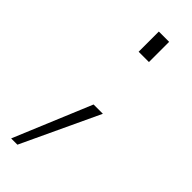

<svg xmlns="http://www.w3.org/2000/svg" viewBox="-216 -492 672 672"><g transform="rotate(45 120.0 -156.0)"><path d="M135 -129H181L46 159H15ZM116 -471H167V-371H116Z"/></g></svg>

Font: Hanken Grotesk ExtraLight
Style: Regular
Weight: 200
Designer: Alfredo Marco Pradil
Foundry: Hanken Design Co.
Version: Version 3.014